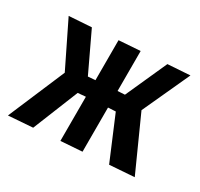

<svg xmlns="http://www.w3.org/2000/svg" viewBox="-166 -991 1289 1235"><g transform="rotate(30 479.0 -373.0)"><path d="M754 -427 932 -32 749 -19 615 -337 559 -334V-6L401 5V-323L343 -318L207 19L27 32L206 -389L45 -718L211 -729L347 -442L401 -446V-743L559 -754V-457L612 -460L750 -767L915 -778Z"/></g></svg>

Font: Xiangcui Wave Sans Xiangcui Wave Sans
Style: Regular
Weight: 800
Width: 3
Version: Version 0.920;March 28, 2024;FontCreator 14.0.0.2814 64-bit